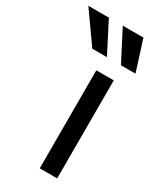

<svg xmlns="http://www.w3.org/2000/svg" viewBox="-313 -835 744 898"><g transform="rotate(30 59.0 -386.0)"><path d="M66.9 0V-529.3H161.1V0ZM0 -607.4 -116.2 -772H-5.4L79.1 -607.4ZM154.8 -607.4 69.8 -772H181.2L233.4 -607.4Z"/></g></svg>

Font: Inter Cardless Tabular
Style: Regular
Weight: 400
Designer: Rasmus Andersson
Foundry: rsms
Version: Version 4.000;git-4fc901f